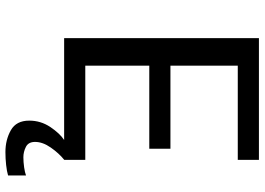

<svg xmlns="http://www.w3.org/2000/svg" viewBox="-150 -590 951 690"><g transform="rotate(90 325.0 -244.5)"><path d="M116.5 0V-700H554V-624H215.5V-382H514V-306H215.5V-76H554V0ZM610 137V201.5Q595 206 572.2 208.5Q549.5 211 526 211Q482 211 447.5 191.5Q413 172 413 125.5Q413 84 435.8 50Q458.5 16 482.5 0H553.5Q530 19 509.8 48Q489.5 77 489.5 104.5Q489.5 128.5 507.5 137.5Q525.5 146.5 544.5 146.5Q561.5 146.5 580.8 143.8Q600 141 610 137Z"/></g></svg>

Font: Trispace
Style: Regular
Weight: 400
Designer: Tyler Finck
Foundry: Etcetera Type Company
Version: Version 1.210; ttfautohint (v1.8.3)